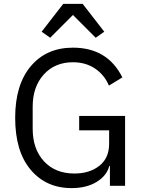

<svg xmlns="http://www.w3.org/2000/svg" viewBox="-20 -955 735 987"><path d="M238 -761 194 -792 305 -935H405L516 -792L472 -761L355 -878ZM348 12Q217 12 137.5 -82.5Q58 -177 58 -349Q58 -520 138.5 -615Q219 -710 355 -710Q533 -710 609 -557L540 -515Q516 -571 468 -603Q420 -635 355 -635Q262 -635 205 -572Q148 -509 148 -406V-293Q148 -189 206 -126Q264 -63 363 -63Q440 -63 490.5 -102.5Q541 -142 541 -216V-285H387V-359H623V0H545V-102H542Q529 -52 477 -20Q425 12 348 12Z"/></svg>

Font: Anuphan
Style: Regular
Weight: 400
Designer: Mike Abbink, Paul van der Laan, Pieter van Rosmalen, Mint Tantisuwanna
Foundry: Bold Monday; Cadson Demak
Version: Version 3.002;hotconv 1.0.109;makeotfexe 2.5.65596